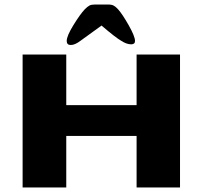

<svg xmlns="http://www.w3.org/2000/svg" viewBox="-20 -829 896 849"><path d="M80 -588H273V-364H584V-588H776V0H584V-228H273V0H80ZM355 -788Q367 -800 375.5 -804.5Q384 -809 399 -809H459Q474 -809 483 -804Q492 -799 502 -788Q521 -767 549 -717.5Q577 -668 577 -648Q577 -633 560 -633Q540 -633 517 -648Q492 -662 429 -716L335 -648Q311 -630 293 -630Q275 -630 275 -648Q275 -670 305 -718.5Q335 -767 355 -788Z"/></svg>

Font: Gold Bold
Style: Regular
Weight: 400
Designer: jaiki
Version: Version 1.000